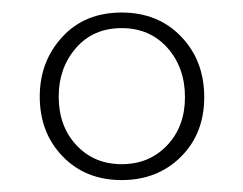

<svg xmlns="http://www.w3.org/2000/svg" viewBox="-20 -732 398 314"><path d="M179 -711.5Q238.5 -711.5 276.2 -672.2Q314 -633 314 -573Q314 -513.5 275.8 -475.5Q237.5 -437.5 179 -437.5Q120 -437.5 82.5 -476.2Q45 -515 45 -574Q45 -631.5 81.8 -671.5Q118.5 -711.5 179 -711.5ZM179 -686Q132.5 -686 104.2 -653.5Q76 -621 76 -574Q76 -525.5 105 -494.5Q134 -463.5 179 -463.5Q224 -463.5 253.2 -494.2Q282.5 -525 282.5 -573Q282.5 -621.5 253.8 -653.8Q225 -686 179 -686Z"/></svg>

Font: Fraunces 72pt S000
Style: Regular
Weight: 400
Version: Version 1.000; ttfautohint (v1.8.3)